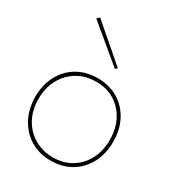

<svg xmlns="http://www.w3.org/2000/svg" viewBox="-168 -775 815 893"><g transform="rotate(30 239.5 -328.0)"><path d="M240 18Q179 18 132 -10Q85 -38 58 -88Q31 -138 30 -203Q30 -268 56.5 -318Q83 -368 130.5 -396Q178 -424 240 -424Q302 -424 349 -396Q396 -368 422.5 -318Q449 -268 449 -203Q449 -138 422.5 -88Q396 -38 349 -10Q302 18 240 18ZM240 0Q296 0 339 -25.5Q382 -51 406.5 -97Q431 -143 431 -203Q431 -263 406.5 -309Q382 -355 339 -381Q296 -407 240 -406Q184 -406 140.5 -379.5Q97 -353 72.5 -307.5Q48 -262 48 -203Q48 -144 72.5 -98.5Q97 -53 140.5 -27Q184 -1 240 0ZM286 -501 94 -661 107 -674 297 -510Z"/></g></svg>

Font: Grandiflora One
Style: Regular
Weight: 400
Designer: Haesung Cho
Foundry: JAMO
Version: Version 1.000; ttfautohint (v1.8.4.7-5d5b);gftools[0.9.28]